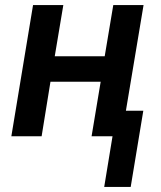

<svg xmlns="http://www.w3.org/2000/svg" viewBox="-20 -540 640 761"><path d="M498 201H393L426 0H343L379 -216H180L145 0H25L111 -520H231L197 -317H395L429 -520H549L479 -101H548Z"/></svg>

Font: Iosevka SS04 Extended Oblique
Style: Bold
Weight: 700
Width: 7
Italic angle: -9°
Monospace: yes
Designer: Belleve Invis
Foundry: Belleve Invis
Version: Version 19.0.0; ttfautohint (v1.8.4)